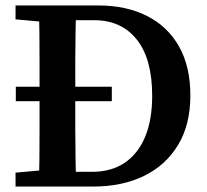

<svg xmlns="http://www.w3.org/2000/svg" viewBox="-20 -684 760 704"><path d="M390 -313H38V-366H390ZM37 0V-51L171 -63H185V0ZM122 0Q124 -51 124.5 -102Q125 -153 125 -206.5Q125 -260 125 -315V-355Q125 -407 125 -458.5Q125 -510 124.5 -561.5Q124 -613 122 -664H259Q258 -614 257 -562.5Q256 -511 256 -459.5Q256 -408 256 -355V-316Q256 -261 256 -208Q256 -155 257 -103.5Q258 -52 259 0ZM195 0V-54H318Q388 -54 437 -87Q486 -120 512 -182Q538 -244 538 -333Q538 -468 481.5 -539Q425 -610 325 -610H195V-664H340Q443 -664 519 -625.5Q595 -587 636.5 -513.5Q678 -440 678 -334Q678 -227 633 -152.5Q588 -78 508 -39Q428 0 322 0ZM37 -613V-664H185V-601H171Z"/></svg>

Font: Source Serif 4 18pt SemiBold
Style: Regular
Weight: 600
Designer: Frank Grießhammer
Foundry: Adobe Systems Incorporated
Version: Version 4.004;hotconv 1.0.116;makeotfexe 2.5.65601